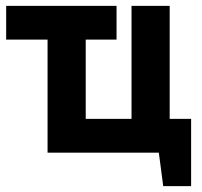

<svg xmlns="http://www.w3.org/2000/svg" viewBox="-20 -520 687 654"><path d="M631 114H536L521 0H142V-385H1V-500H377V-385H272V-115H428V-500H558V-115H631Z"/></svg>

Font: PT Sans
Style: Bold
Weight: 700
Version: Version 2.003W OFL; ttfautohint (v1.6)